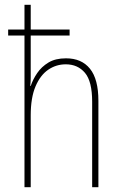

<svg xmlns="http://www.w3.org/2000/svg" viewBox="-20 -873 503 800"><path d="M108 -853V-750H270V-725H108V-586Q108 -563 108 -548Q108 -533 106 -515H108Q117 -542 135 -568.5Q153 -595 182 -612.5Q211 -630 255 -630Q320 -630 355 -586.5Q390 -543 390 -453V-93H364V-449Q364 -534 334 -569.5Q304 -605 254 -605Q214 -605 181 -582.5Q148 -560 128 -513Q108 -466 108 -392V-93H82V-725H14V-750H82V-853Z"/></svg>

Font: Noto Sans Telugu UI Condensed Thin
Style: Regular
Weight: 100
Width: 3
Designer: Jelle Bosma - Monotype Design Team
Foundry: Monotype Imaging Inc.
Version: Version 2.005; ttfautohint (v1.8.4.7-5d5b)